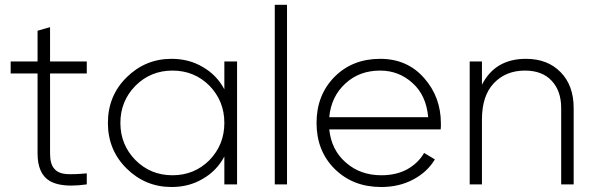

<svg xmlns="http://www.w3.org/2000/svg" viewBox="-20 -750 2418 781"><path d="M333 -451.2Q295.9 -451.2 183.6 -451.2Q183.6 -370.1 183.6 -126Q183.6 -83 200.2 -64.5Q215.8 -44.9 249 -42Q282.2 -40 333 -44.9Q333 -30.3 333 0Q298.8 4.9 270.5 4.9Q214.8 4.9 182.6 -13.7Q132.8 -43 132.8 -126Q132.8 -234.4 132.8 -451.2Q105.5 -451.2 23.4 -451.2Q23.4 -462.9 23.4 -500Q50.8 -500 132.8 -500Q132.8 -531.2 132.8 -625Q145.5 -628.9 183.6 -639.6Q183.6 -605.5 183.6 -500Q221.7 -500 333 -500Q333 -487.3 333 -451.2Z M892.6 -500Q905.3 -500 944.3 -500Q944.3 -375 944.3 0Q931.6 0 892.6 0Q892.6 -28.3 892.6 -113.3Q861.3 -54.7 804.7 -22.5Q749 10.7 677.7 10.7Q571.3 10.7 495.1 -64.5Q418.9 -139.6 418.9 -250Q418.9 -360.4 495.1 -435.5Q571.3 -510.7 677.7 -510.7Q749 -510.7 804.7 -477.5Q861.3 -445.3 892.6 -386.7Q892.6 -424.8 892.6 -500ZM681.6 -37.1Q770.5 -37.1 832 -98.6Q892.6 -161.1 892.6 -250Q892.6 -338.9 832 -401.4Q770.5 -462.9 681.6 -462.9Q592.8 -462.9 531.2 -401.4Q469.7 -338.9 469.7 -250Q469.7 -161.1 531.2 -98.6Q592.8 -37.1 681.6 -37.1Z M1097.7 0Q1097.7 -182.6 1097.7 -730.5Q1110.4 -730.5 1147.5 -730.5Q1147.5 -547.9 1147.5 0Q1134.8 0 1097.7 0Z M1526.4 -510.7Q1636.7 -510.7 1705.1 -432.6Q1773.4 -355.5 1773.4 -248Q1773.4 -244.1 1773.4 -236.3Q1772.5 -227.5 1772.5 -223.6Q1622.1 -223.6 1319.3 -223.6Q1328.1 -139.6 1386.7 -88.9Q1445.3 -37.1 1531.2 -37.1Q1591.8 -37.1 1636.7 -61.5Q1681.6 -86.9 1705.1 -127.9Q1719.7 -119.1 1749 -101.6Q1717.8 -49.8 1660.2 -19.5Q1603.5 10.7 1530.3 10.7Q1416 10.7 1341.8 -62.5Q1267.6 -135.7 1267.6 -250Q1267.6 -362.3 1339.8 -436.5Q1413.1 -510.7 1526.4 -510.7ZM1526.4 -462.9Q1441.4 -462.9 1384.8 -410.2Q1327.1 -357.4 1319.3 -273.4Q1453.1 -273.4 1721.7 -273.4Q1713.9 -362.3 1658.2 -412.1Q1602.5 -462.9 1526.4 -462.9Z M2119.1 -510.7Q2208 -510.7 2260.7 -456.1Q2313.5 -402.3 2313.5 -310.5Q2313.5 -207 2313.5 0Q2300.8 0 2262.7 0Q2262.7 -78.1 2262.7 -310.5Q2262.7 -380.9 2223.6 -421.9Q2185.5 -462.9 2115.2 -462.9Q2038.1 -462.9 1989.3 -412.1Q1940.4 -361.3 1940.4 -263.7Q1940.4 -175.8 1940.4 0Q1927.7 0 1890.6 0Q1890.6 -125 1890.6 -500Q1903.3 -500 1940.4 -500Q1940.4 -476.6 1940.4 -405.3Q1994.1 -510.7 2119.1 -510.7Z"/></svg>

Font: LeFont
Style: ExtraLight
Weight: 200
Designer: Leryon MEDIA
Version: Version 1.0